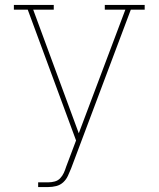

<svg xmlns="http://www.w3.org/2000/svg" viewBox="-20 -540 640 775"><path d="M134 215V196H175Q188 196 201 192.5Q214 189 223 179.5Q232 170 237.5 158Q243 146 247 133L287 27L92 -501H36V-520H197V-501H114L298 -2L486 -501H403V-520H564V-501H508L267 140Q261 155 254 170Q247 185 235 196Q223 207 207 211Q191 215 175 215Z"/></svg>

Font: Iosevka Etoile Thin
Style: Regular
Weight: 100
Designer: Belleve Invis
Foundry: Belleve Invis
Version: Version 22.1.2; ttfautohint (v1.8.4)